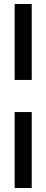

<svg xmlns="http://www.w3.org/2000/svg" viewBox="-20 -744 230 956"><path d="M53 -346V-724H138V-346ZM53 192V-186H138V192Z"/></svg>

Font: Archivo ExtraCondensed SemiBold
Style: Italic
Weight: 600
Width: 2
Italic angle: -10°
Designer: Hector Gatti
Foundry: Omnibus-Type
Version: Version 2.001